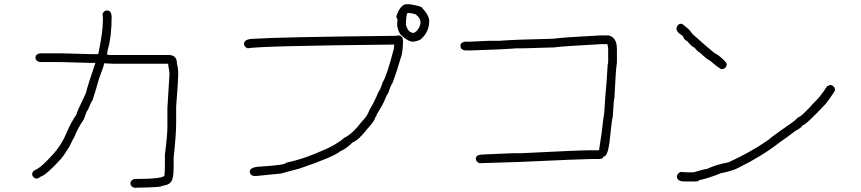

<svg xmlns="http://www.w3.org/2000/svg" viewBox="-20 -715 4040 901"><path d="M482.4 -666Q501.5 -666 503.9 -638.7Q503.9 -543.5 486.3 -484.4Q482.4 -463.9 482.4 -459L492.2 -457H771.5Q810.5 -457 810.5 -416Q816.4 -393.6 816.4 -365.2Q816.4 -343.3 806.6 -212.9V-132.8Q806.6 -84.5 794.9 25.4V70.3Q794.9 135.7 775.4 144.5Q775.4 150.4 738.3 158.2Q738.3 164.1 609.4 166Q591.8 159.7 591.8 144.5Q591.8 132.3 609.4 125Q750 125 752 107.4Q753.9 80.1 753.9 60.5V9.8Q765.6 -78.1 765.6 -123V-209L775.4 -367.2Q775.4 -378.4 769.5 -408.2V-416H507.8Q495.1 -416 468.8 -418Q468.8 -408.7 445.3 -347.7Q423.8 -272 414.1 -244.1Q408.7 -239.7 392.6 -199.2Q388.2 -199.2 373 -154.3Q343.8 -112.3 328.1 -70.3Q325.2 -67.9 304.7 -25.4Q280.3 14.6 263.7 33.2Q195.3 108.4 168 115.2Q161.6 123 148.4 123Q130.9 116.7 130.9 101.6Q130.9 86.9 154.3 78.1Q178.7 64 222.7 15.6Q268.1 -31.7 293 -93.8Q315.4 -145.5 337.9 -175.8Q337.9 -184.6 382.8 -277.3Q392.6 -317.9 427.7 -419.9H404.3Q391.6 -419.9 263.7 -423.8H168Q146.5 -427.2 146.5 -445.3Q146.5 -460.9 168 -464.8H269.5Q282.2 -464.8 410.2 -460.9H441.4V-462.9Q462.9 -564.5 462.9 -621.1V-634.8L460.9 -648.4Q467.3 -666 482.4 -666Z M1853.5 -548.8Q1871.1 -543 1871.1 -525.4Q1871.1 -465.8 1859.4 -439.5Q1843.8 -383.8 1822.3 -326.2Q1813 -314 1800.8 -275.4Q1796.9 -275.4 1781.2 -236.3Q1781.2 -233.4 1748 -177.7Q1748 -172.9 1740.2 -162.1Q1740.2 -150.4 1703.1 -109.4Q1661.1 -55.7 1634.8 -46.9Q1601.6 -14.6 1578.1 -5.9Q1545.9 21.5 1384.8 76.2L1296.9 99.6L1177.7 111.3H1173.8Q1152.3 107.9 1152.3 89.8Q1152.3 68.4 1205.1 66.4Q1322.3 59.1 1322.3 48.8Q1383.3 35.2 1423.8 19.5Q1450.7 10.7 1509.8 -15.6Q1546.4 -31.7 1572.3 -50.8Q1575.2 -50.8 1595.7 -68.4Q1632.8 -85.4 1679.7 -146.5Q1703.6 -169.4 1714.8 -201.2Q1736.3 -235.4 1755.9 -283.2Q1764.6 -293.5 1775.4 -328.1Q1794.9 -357.4 1828.1 -486.3Q1828.1 -488.8 1830.1 -505.9Q1194.3 -499.5 1142.6 -488.3Q1125 -494.6 1125 -509.8Q1125 -533.2 1175.8 -533.2Q1284.7 -541 1835.9 -546.9ZM1888.7 -695.3H1900.4Q1960.9 -686 1960.9 -677.7Q1990.2 -647.9 1994.1 -621.1V-615.2Q1994.1 -564 1953.1 -529.3Q1938.5 -521.5 1918 -519.5Q1895 -519.5 1861.3 -550.8Q1847.7 -568.8 1843.8 -595.7V-601.6Q1843.8 -609.9 1845.7 -623Q1839.8 -632.8 1839.8 -638.7Q1859.4 -695.3 1888.7 -695.3ZM1884.8 -599.6Q1894.5 -560.5 1921.9 -560.5Q1942.4 -568.8 1953.1 -601.6V-611.3Q1953.1 -631.3 1929.7 -648.4Q1905.8 -654.3 1896.5 -654.3H1894.5Q1885.7 -654.3 1884.8 -599.6Z M2798.8 -548.8H2835.9Q2875 -540 2875 -484.4V-421.9Q2869.1 -384.8 2863.3 -253.9Q2860.4 -253.9 2855.5 -168Q2852.1 -161.6 2839.8 -44.9Q2831.1 19.5 2812.5 19.5Q2812.5 28.3 2794.9 31.2H2755.9Q2718.3 31.2 2419.9 44.9Q2241.7 50.8 2230.5 50.8Q2212.9 44.4 2212.9 29.3Q2212.9 9.8 2250 9.8Q2256.3 9.8 2388.7 3.9H2427.7Q2697.8 -9.8 2746.1 -9.8H2791Q2804.7 -91.3 2812.5 -168Q2815.4 -168 2820.3 -259.8Q2826.2 -315.4 2832 -416Q2834 -416 2834 -423.8V-484.4Q2834 -494.1 2830.1 -507.8H2800.8Q2616.2 -498 2576.2 -492.2H2568.4Q2451.2 -488.3 2437.5 -488.3H2404.3Q2339.4 -482.9 2193.4 -478.5H2162.1Q2140.6 -481.9 2140.6 -500Q2140.6 -515.6 2162.1 -519.5H2187.5Q2265.1 -523.4 2271.5 -523.4H2322.3Q2389.2 -529.3 2574.2 -533.2Q2630.9 -540.5 2798.8 -548.8Z M3177.7 -603.5Q3182.1 -603.5 3209 -580.1Q3212.9 -578.1 3230.5 -554.7Q3305.2 -487.8 3332 -466.8Q3361.3 -452.1 3388.7 -419.9L3390.6 -410.2Q3384.8 -390.6 3367.2 -390.6Q3357.9 -390.6 3310.5 -431.6Q3303.2 -431.6 3263.7 -468.8Q3257.8 -468.8 3238.3 -492.2Q3230.5 -492.2 3203.1 -523.4Q3193.8 -523.4 3183.6 -546.9Q3154.3 -563 3154.3 -582Q3158.7 -603.5 3177.7 -603.5ZM3878.9 -316.4Q3898.4 -310.5 3898.4 -293Q3898.4 -285.6 3855.5 -228.5Q3760.7 -127 3746.1 -127Q3745.6 -118.7 3710.9 -99.6Q3674.3 -70.8 3638.7 -46.9Q3558.6 16.1 3449.2 70.3Q3419.9 86.9 3363.3 97.7Q3306.2 121.1 3259.8 130.9Q3258.8 136.7 3244.1 136.7H3193.4Q3156.2 136.7 3156.2 111.3Q3159.2 98.6 3173.8 91.8Q3196.8 93.8 3207 93.8H3234.4Q3285.2 78.1 3296.9 78.1Q3341.8 56.6 3398.4 46.9Q3506.8 -2.9 3585.9 -58.6Q3600.6 -73.2 3695.3 -138.7Q3712.4 -149.9 3724.6 -164.1Q3737.8 -164.1 3802.7 -236.3Q3828.1 -258.8 3861.3 -310.5Q3874.5 -316.4 3878.9 -316.4Z"/></svg>

Font: CEF Fonts CJK Mono
Style: Regular
Weight: 400
Designer: PartyBoss (派对大魔王)
Version: Release 2.25